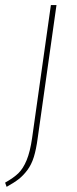

<svg xmlns="http://www.w3.org/2000/svg" viewBox="-67 -539 301 754"><path d="M-41 194.8 -46.9 178.2Q-13.2 159.2 5.4 141.1Q23.9 123 37.6 90.1Q51.3 57.1 59.1 2.9L132.8 -519H154.8L81.1 2.9Q75.2 47.4 65.9 77.4Q56.6 107.4 40.5 128.9Q24.4 150.4 6.6 164.3Q-11.2 178.2 -41 194.8Z"/></svg>

Font: Fira Sans Compressed Thin
Style: Italic
Weight: 100
Width: 3
Italic angle: -8°
Designer: Carrois Corporate & Edenspiekermann AG
Foundry: Carrois Corporate GbR & Edenspiekermann AG
Version: Version 4.203;PS 004.203;hotconv 1.0.88;makeotf.lib2.5.64775